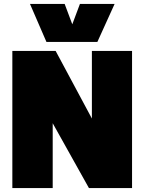

<svg xmlns="http://www.w3.org/2000/svg" viewBox="-20 -960 737 980"><path d="M43 0V-700H264L449 -355V-700H654V0H434L249 -331V0ZM565 -940 477 -746H217L133 -940H310L349 -836L388 -940Z"/></svg>

Font: Georama ExtraCondensed Thin Black
Style: Regular
Weight: 900
Version: Version 1.001